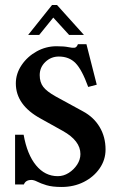

<svg xmlns="http://www.w3.org/2000/svg" viewBox="-20 -734 472 764"><path d="M205 -550Q235 -550 251.5 -546.5Q268 -543 276.5 -544Q285 -545 290 -558H324L365 -397L331 -388Q306 -457 280.5 -483Q255 -509 214 -509Q183 -509 160.5 -487.5Q138 -466 138 -435Q138 -407 152 -388.5Q166 -370 202 -350L310 -291Q353 -268 376.5 -228.5Q400 -189 400 -139Q400 -98 376.5 -64Q353 -30 313.5 -10Q274 10 225 10Q188 10 165 3Q142 -4 128.5 -11Q115 -18 105 -18Q82 -18 75 0H40V-198H74Q88 -119 123.5 -76Q159 -33 210 -33Q233 -33 253.5 -46Q274 -59 287 -79Q300 -99 300 -121Q300 -174 230 -213L142 -262Q43 -316 43 -402Q43 -441 66 -475Q89 -509 126 -529.5Q163 -550 205 -550ZM136 -595H92L187 -714H207L314 -595H255L192 -664Z"/></svg>

Font: Girassol
Style: Regular
Weight: 400
Width: 3
Designer: Liam Spradlin
Version: Version 1.004